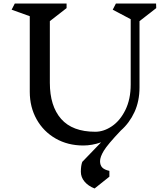

<svg xmlns="http://www.w3.org/2000/svg" viewBox="-20 -806 938 1090"><path d="M772 -686V-310Q772 -232 743.5 -170Q715 -108 666 -65Q591 14 569.5 49.5Q548 85 548 109Q548 132 560.5 145Q573 158 601 164V197L517 264Q481 250 460 225Q439 200 439 169Q439 135 447 113L554 2Q502 20 453 20Q365 20 296 -19.5Q227 -59 188 -128.5Q149 -198 149 -285V-714L46 -751L64 -786H358V-760L263 -686V-336Q263 -204 327 -131Q391 -58 521 -58Q569 -58 615.5 -89.5Q662 -121 692 -182Q722 -243 722 -326V-697L620 -751L638 -786H866L867 -760Z"/></svg>

Font: Inknut Antiqua Light
Style: Regular
Weight: 300
Designer: Claus Eggers Sørensen
Foundry: Claus Eggers Sørensen
Version: Version 1.003; ttfautohint (v1.8.2) -l 8 -r 50 -G 200 -x 14 